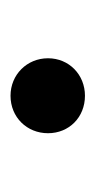

<svg xmlns="http://www.w3.org/2000/svg" viewBox="74 -250 185 374"><g transform="rotate(-90 167.0 -63.5)"><path d="M167 9C208 9 240 -22 240 -63C240 -104 208 -136 167 -136C125 -136 94 -104 94 -63C94 -22 125 9 167 9Z"/></g></svg>

Font: Wafeq Semi Bold
Style: Regular
Weight: 600
Designer: Rasmus Andersson & Azza Alameddine
Foundry: Google & TypeTogether
Version: Version 3.000;January 28, 2025;FontCreator 15.0.0.3014 64-bi